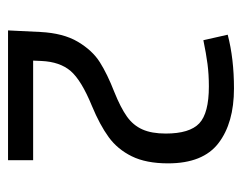

<svg xmlns="http://www.w3.org/2000/svg" viewBox="-82 -520 602 478"><g transform="rotate(90 219.0 -281.0)"><path d="M200.2 -562.5Q286.1 -562.5 336.4 -523.9Q386.7 -485.4 386.7 -398.4Q386.7 -343.8 369.1 -308.1Q351.6 -272.5 321.3 -250.5Q291 -228.5 244.1 -209Q179.7 -182.6 156.7 -155.8Q133.8 -128.9 131.8 -83L130.9 -62.5H378.9V0H55.7L59.6 -80.1Q62.5 -137.7 84 -173.8Q105.5 -210 134.8 -228.5Q164.1 -247.1 209 -264.6Q248 -280.3 270 -295.9Q292 -311.5 302.2 -334.5Q312.5 -357.4 312.5 -392.6Q312.5 -452.1 287.1 -476.1Q261.7 -500 195.3 -500Q165 -500 139.2 -496.6Q113.3 -493.2 80.1 -486.3L66.4 -546.9Q126 -562.5 200.2 -562.5Z"/></g></svg>

Font: Sudo Var
Style: Regular
Weight: 400
Monospace: yes
Designer: Jens Kutilek
Foundry: Jens Kutilek
Version: Version 0.065;FEAKit 1.0